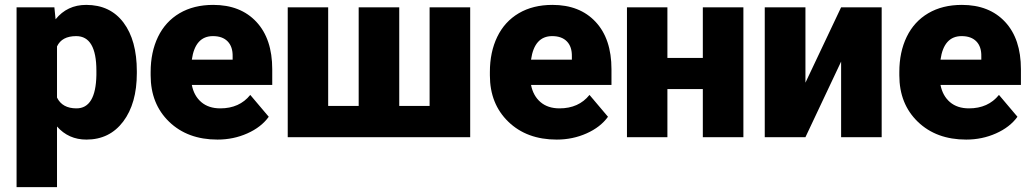

<svg xmlns="http://www.w3.org/2000/svg" viewBox="-20 -558 4193 781"><path d="M536.6 -260.3Q536.6 -137.2 481.2 -63.7Q425.8 9.8 331.5 9.8Q258.8 9.8 211.9 -43.5V203.1H47.4V-528.3H201.2L206.1 -479.5Q253.4 -538.1 330.6 -538.1Q428.2 -538.1 482.4 -466.1Q536.6 -394 536.6 -268.1ZM372.1 -270.5Q372.1 -411.1 290 -411.1Q231.4 -411.1 211.9 -369.1V-161.1Q233.4 -117.2 291 -117.2Q369.6 -117.2 372.1 -252.9Z M864.7 9.8Q743.2 9.8 668 -62.7Q592.8 -135.3 592.8 -251.5V-265.1Q592.8 -346.2 622.8 -408.2Q652.8 -470.2 710.4 -504.2Q768.1 -538.1 847.2 -538.1Q958.5 -538.1 1022.9 -469Q1087.4 -399.9 1087.4 -276.4V-212.4H760.3Q769 -168 798.8 -142.6Q828.6 -117.2 876 -117.2Q954.1 -117.2 998 -171.9L1073.2 -83Q1042.5 -40.5 986.1 -15.4Q929.7 9.8 864.7 9.8ZM846.2 -411.1Q773.9 -411.1 760.3 -315.4H926.3V-328.1Q927.2 -367.7 906.2 -389.4Q885.3 -411.1 846.2 -411.1Z M1314.9 -528.3V-127H1439V-528.3H1604V-127H1727.5V-528.3H1892.6V0H1150.4V-528.3Z M2244.6 9.8Q2123 9.8 2047.9 -62.7Q1972.7 -135.3 1972.7 -251.5V-265.1Q1972.7 -346.2 2002.7 -408.2Q2032.7 -470.2 2090.3 -504.2Q2147.9 -538.1 2227.1 -538.1Q2338.4 -538.1 2402.8 -469Q2467.3 -399.9 2467.3 -276.4V-212.4H2140.1Q2148.9 -168 2178.7 -142.6Q2208.5 -117.2 2255.9 -117.2Q2334 -117.2 2377.9 -171.9L2453.1 -83Q2422.4 -40.5 2366 -15.4Q2309.6 9.8 2244.6 9.8ZM2226.1 -411.1Q2153.8 -411.1 2140.1 -315.4H2306.2V-328.1Q2307.1 -367.7 2286.1 -389.4Q2265.1 -411.1 2226.1 -411.1Z M3003.9 0H2838.9V-195.8H2694.8V0H2530.3V-528.3H2694.8V-322.3H2838.9V-528.3H3003.9Z M3401.4 -528.3H3566.4V0H3401.4V-307.6L3256.3 0H3090.8V-528.3H3256.3V-221.7Z M3910.2 9.8Q3788.6 9.8 3713.4 -62.7Q3638.2 -135.3 3638.2 -251.5V-265.1Q3638.2 -346.2 3668.2 -408.2Q3698.2 -470.2 3755.9 -504.2Q3813.5 -538.1 3892.6 -538.1Q4003.9 -538.1 4068.4 -469Q4132.8 -399.9 4132.8 -276.4V-212.4H3805.7Q3814.5 -168 3844.2 -142.6Q3874 -117.2 3921.4 -117.2Q3999.5 -117.2 4043.5 -171.9L4118.7 -83Q4087.9 -40.5 4031.5 -15.4Q3975.1 9.8 3910.2 9.8ZM3891.6 -411.1Q3819.3 -411.1 3805.7 -315.4H3971.7V-328.1Q3972.7 -367.7 3951.7 -389.4Q3930.7 -411.1 3891.6 -411.1Z"/></svg>

Font: Roboto
Style: Regular
Weight: 900
Designer: Google
Version: Version 2.001171; 2014